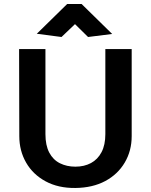

<svg xmlns="http://www.w3.org/2000/svg" viewBox="-20 -924 750 955"><path d="M206 -680H75L76 -247Q76 -174 110 -115Q144 -56 207 -22Q270 12 355 11Q441 10 503.5 -23.5Q566 -57 600.5 -115.5Q635 -174 635 -247V-680H504V-257Q504 -203 485 -167Q466 -131 432.5 -113Q399 -95 355 -95Q312 -95 278 -112Q244 -129 225 -165Q206 -201 206 -257ZM353 -804 418 -740 538 -755 386 -904H314L163 -756L286 -740Z"/></svg>

Font: Catamaran
Style: Bold
Weight: 700
Designer: Pria Ravichandran
Version: Version 2.000